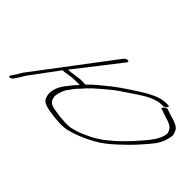

<svg xmlns="http://www.w3.org/2000/svg" viewBox="-97 -982 1348 1348"><g transform="rotate(45 577.0 -307.5)"><path d="M557 -644C547.4 -644 533.7 -637 527.7 -629L97.6 -60L79.3 -29L51.2 14C46.2 22 47.8 29 55.8 29C63.8 29 76.2 22 81.2 14L109.3 -29L127.6 -60L283.2 -270H290.4C298.8 -270 315.6 -272 341.3 -277C373.7 -283 400.7 -282 431.9 -282H439.1C440.3 -282 440.3 -282 442.1 -283C437.3 -277 401.7 -239 397.5 -232L367.9 -194C331.1 -140 321.4 -91 339.2 -48C347.8 -26 375.5 -12 421.2 -4C501.1 9 562.3 11 603.6 2C660.5 -11 725.1 -37 794.9 -76C835.5 -98 877.2 -130 922.5 -172C967.7 -214 998.6 -244 1016.4 -264C1053.2 -306 1069.9 -322 1109.6 -373C1144 -424 1149.2 -461 1154 -491C1153.4 -504 1148.3 -518 1140.2 -534C1132.1 -550 1107.9 -565 1061.6 -578L1033.9 -586C1024.9 -589 1016.5 -591 1011.1 -594L1001.4 -598C983.4 -604 951.8 -575 966.3 -569L977.7 -566C1000 -557 1028.9 -549 1052.9 -541C1081.2 -532 1098.1 -520 1106.7 -506C1113.4 -493 1117.1 -483 1117.1 -475C1116.2 -443 1096.8 -402 1058.2 -353C1035.1 -324 1004.2 -292 983.4 -267C937.6 -218 899 -181 865.6 -155C822.2 -116 764.9 -82 718.8 -63C693.1 -52 682.4 -46 662 -40L641.7 -34C598.6 -20 580 -21 507.4 -26C483.3 -28 471.3 -32 445.5 -35C402.2 -41 382.9 -55 375.4 -85C369.9 -98 372.7 -117 380.3 -142C387.9 -167 395.5 -184 403.9 -194L420.5 -216C431.7 -231 434.1 -237 448.3 -251C454.9 -258 469.7 -273 489.9 -297C538.7 -347 578 -377 623.9 -416C641.1 -431 695.4 -468 787.8 -529C850.5 -570 903.7 -591 945.7 -591H957.7C967.3 -591 981 -598 987 -606C992.9 -614 989.8 -621 980.2 -621H968.2C917.8 -621 887.3 -610 827 -579C809.7 -570 773.9 -548 720.8 -513C667.7 -478 628.9 -451 605.7 -432C560.5 -394 509.8 -357 467.6 -312H454.4C449.6 -312 443.6 -312 437 -313C411.8 -315 340.5 -300 314.1 -300H306.9L563.7 -629C569.7 -637 566.6 -644 557 -644Z"/></g></svg>

Font: MewTooHand
Style: UltimateItaWide
Weight: 400
Designer: Mew Too, Robert Jablonski
Version: Version 0.77